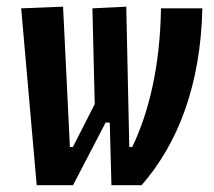

<svg xmlns="http://www.w3.org/2000/svg" viewBox="-20 -542 626 562"><path d="M306.2 0H394.5C502 -123 567.4 -294.9 572.3 -517.6H451.2C448.7 -347.2 415.5 -212.9 367.2 -111.8H358.4L349.6 -522.5L250.5 -517.6L257.3 -237.3L193.4 -111.8H184.6L164.6 -522.5L42 -517.6L87.4 0H193.8L289.1 -183.1H301.3Z"/></svg>

Font: Cascadia Mono SemiBold
Style: Italic
Weight: 600
Italic angle: -10°
Monospace: yes
Designer: Aaron Bell
Foundry: Saja Typeworks
Version: Version 2404.023